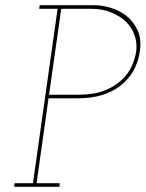

<svg xmlns="http://www.w3.org/2000/svg" viewBox="-20 -720 561 740"><path d="M36 -14 35 0H209L210 -14H121L167 -341H279Q382 -341 444.5 -390Q507 -439 519 -522Q526 -570 510 -604Q494 -638 467 -659Q440 -680 406.5 -690Q373 -700 344 -700H133L131 -686H202L107 -14ZM169 -355 216 -686H332Q374 -686 407.5 -672.5Q441 -659 465 -637Q488 -614 498.5 -584.5Q509 -555 505 -522Q501 -495 488 -465.5Q475 -436 449 -412Q423 -387 382.5 -371Q342 -355 284 -355Z"/></svg>

Font: Josefin Slab Thin
Style: Italic
Weight: 100
Italic angle: -12°
Designer: Santiago Orozco
Foundry: Typemade
Version: Version 2.000